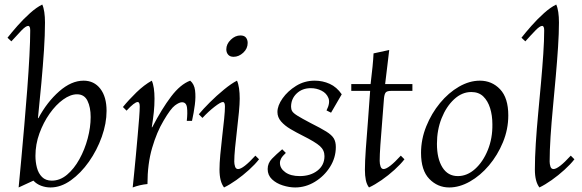

<svg xmlns="http://www.w3.org/2000/svg" viewBox="-20 -810 2561 845"><path d="M62 15Q67 -36 73.5 -107.5Q80 -179 87 -259Q94 -339 100 -418Q106 -497 109.5 -564.5Q113 -632 113 -676Q113 -696 104 -696Q94 -696 75 -676.5Q56 -657 30 -628L13 -644Q31 -667 57 -696.5Q83 -726 112 -752Q141 -778 166 -790Q172 -777 175 -756.5Q178 -736 178 -711Q178 -657 173.5 -588.5Q169 -520 162 -444Q155 -368 147 -290H149Q187 -361 240.5 -408Q294 -455 348 -455Q394 -455 421.5 -419.5Q449 -384 449 -322Q449 -267 428 -208Q407 -149 371.5 -98.5Q336 -48 292 -16.5Q248 15 202 15Q181 15 161 7.5Q141 0 127 -15ZM208 -15Q244 -15 275 -41Q306 -67 329.5 -109.5Q353 -152 366 -201Q379 -250 379 -295Q379 -338 365 -366.5Q351 -395 319 -395Q290 -395 258 -372Q226 -349 198.5 -310Q171 -271 153.5 -223Q136 -175 136 -124Q136 -97 142.5 -72Q149 -47 165 -31Q181 -15 208 -15Z M564 15Q566 -6 570 -43.5Q574 -81 578 -126Q582 -171 586 -214.5Q590 -258 592.5 -292Q595 -326 595 -341Q595 -361 586 -361Q572 -361 537 -323L521 -339Q547 -371 580.5 -403.5Q614 -436 648 -455Q654 -442 657 -421.5Q660 -401 660 -376Q660 -346 657 -317Q654 -288 648 -250H650Q692 -331 733 -385Q774 -439 817 -455Q835 -440 838.5 -412Q842 -384 837.5 -349Q833 -314 825 -278H802Q806 -313 803 -336.5Q800 -360 781 -360Q769 -360 750 -346Q731 -332 700 -279Q670 -229 649.5 -159Q629 -89 629 0Q596 3 564 15Z M966 15Q946 -11 946 -64Q946 -90 949.5 -129Q953 -168 958 -210Q963 -252 966.5 -287Q970 -322 970 -341Q970 -361 961 -361Q951 -361 924 -340Q897 -319 871 -291L855 -307Q873 -329 903 -359Q933 -389 966 -416Q999 -443 1023 -455Q1029 -442 1032 -421.5Q1035 -401 1035 -376Q1035 -354 1031.5 -316.5Q1028 -279 1023 -237.5Q1018 -196 1014.5 -159Q1011 -122 1011 -99Q1011 -88 1014.5 -77Q1018 -66 1028 -66Q1050 -66 1104 -125L1120 -109Q1103 -87 1076 -62.5Q1049 -38 1020 -17.5Q991 3 966 15ZM1008 -560Q992 -560 984 -569.5Q976 -579 976 -593Q976 -616 995.5 -635Q1015 -654 1038 -654Q1055 -654 1062.5 -644.5Q1070 -635 1070 -621Q1070 -596 1050.5 -578Q1031 -560 1008 -560Z M1279 15Q1253 15 1224.5 6Q1196 -3 1177 -21Q1158 -39 1158 -66Q1158 -92 1177 -111.5Q1196 -131 1222 -153L1238 -137Q1223 -123 1217.5 -113Q1212 -103 1212 -93Q1212 -69 1235.5 -52Q1259 -35 1299 -35Q1346 -35 1377 -59Q1408 -83 1408 -123Q1408 -149 1388 -167Q1368 -185 1312 -213Q1284 -227 1258.5 -242Q1233 -257 1217 -275.5Q1201 -294 1201 -317Q1201 -345 1223.5 -377Q1246 -409 1283 -432Q1320 -455 1365 -455Q1400 -455 1431 -441Q1462 -427 1484 -395L1437 -314L1417 -324Q1434 -357 1425.5 -378.5Q1417 -400 1395 -411Q1373 -422 1348 -422Q1310 -422 1285.5 -398.5Q1261 -375 1261 -340Q1261 -329 1266 -320.5Q1271 -312 1289.5 -300.5Q1308 -289 1346 -269Q1392 -246 1416 -231Q1440 -216 1449 -201Q1458 -186 1458 -163Q1458 -116 1432.5 -75.5Q1407 -35 1366 -10Q1325 15 1279 15Z M1604 15Q1594 2 1590 -17.5Q1586 -37 1586 -63Q1586 -98 1590 -155Q1594 -212 1599.5 -279Q1605 -346 1609 -410H1526V-440H1611Q1616 -481 1619.5 -516Q1623 -551 1624 -575L1693 -590Q1690 -562 1685 -523Q1680 -484 1675 -440H1795V-410H1701Q1684 -410 1678 -403.5Q1672 -397 1670 -378Q1666 -322 1661.5 -268.5Q1657 -215 1654 -171.5Q1651 -128 1651 -102Q1651 -88 1655 -77Q1659 -66 1668 -66Q1690 -66 1744 -125L1760 -109Q1743 -87 1716 -62.5Q1689 -38 1659.5 -17.5Q1630 3 1604 15Z M1957 15Q1906 15 1869.5 -22.5Q1833 -60 1833 -137Q1833 -197 1856 -254Q1879 -311 1916.5 -356.5Q1954 -402 2000 -428.5Q2046 -455 2092 -455Q2145 -455 2181 -417Q2217 -379 2217 -302Q2217 -241 2193.5 -184Q2170 -127 2132 -82Q2094 -37 2048 -11Q2002 15 1957 15ZM1995 -35Q2036 -35 2071 -66.5Q2106 -98 2127 -150Q2148 -202 2147 -263Q2147 -302 2137 -334Q2127 -366 2107 -385.5Q2087 -405 2054 -405Q2013 -405 1978.5 -373Q1944 -341 1923.5 -289.5Q1903 -238 1903 -177Q1903 -112 1927 -73.5Q1951 -35 1995 -35Z M2354 15Q2334 -11 2334 -64Q2334 -115 2338 -178.5Q2342 -242 2348.5 -310.5Q2355 -379 2361 -446Q2367 -513 2371 -572.5Q2375 -632 2375 -676Q2375 -696 2366 -696Q2356 -696 2337 -676.5Q2318 -657 2292 -628L2275 -644Q2293 -667 2319 -696.5Q2345 -726 2374 -752Q2403 -778 2428 -790Q2434 -777 2437 -756.5Q2440 -736 2440 -711Q2440 -664 2436 -603Q2432 -542 2426 -474Q2420 -406 2413.5 -338Q2407 -270 2403 -208.5Q2399 -147 2399 -99Q2399 -88 2402.5 -77Q2406 -66 2416 -66Q2438 -66 2492 -125L2508 -109Q2491 -87 2464 -62.5Q2437 -38 2408 -17.5Q2379 3 2354 15Z"/></svg>

Font: Bona Nova
Style: Italic
Weight: 400
Italic angle: -4°
Designer: Mateusz Machalski
Foundry: Capitalics
Version: Version 4.001; ttfautohint (v1.8.3)